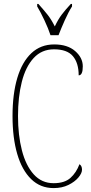

<svg xmlns="http://www.w3.org/2000/svg" viewBox="-20 -951 467 981"><path d="M254 10Q186 10 139 -36Q92 -82 68 -164.5Q44 -247 44 -358Q44 -471 68.5 -553Q93 -635 140.5 -679.5Q188 -724 257 -724Q325 -724 364 -690Q403 -656 403 -612Q403 -566 382 -566Q382 -629 352.5 -664Q323 -699 256 -699Q193 -699 152 -654.5Q111 -610 91.5 -533Q72 -456 72 -358Q72 -260 92 -182.5Q112 -105 152.5 -60Q193 -15 254 -15Q310 -15 340 -42Q370 -69 386 -112Q399 -104 399 -84Q399 -66 380.5 -44Q362 -22 329.5 -6Q297 10 254 10ZM238 -771Q227 -805 207 -847.5Q187 -890 170 -918V-931H176Q203 -901 222.5 -876.5Q242 -852 260 -816Q277 -852 295.5 -876.5Q314 -901 342 -931H348V-918Q330 -890 311 -847.5Q292 -805 279 -771Z"/></svg>

Font: Noto Serif Ethiopic ExtraCondensed Thin
Style: Regular
Weight: 100
Width: 2
Designer: Monotype Design Team
Foundry: Monotype Imaging Inc.
Version: Version 2.102; ttfautohint (v1.8.4.7-5d5b)